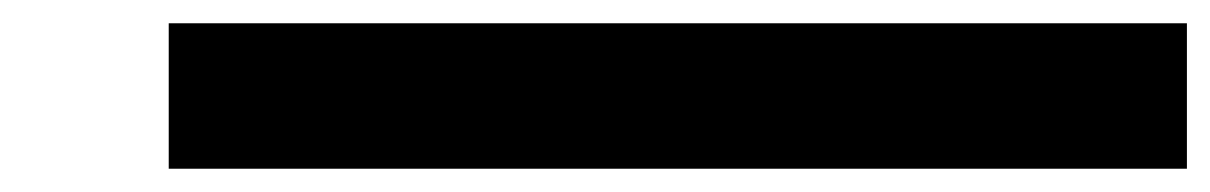

<svg xmlns="http://www.w3.org/2000/svg" viewBox="-20 -20 1040 165"><path d="M125 0H1000V125H125Z"/></svg>

Font: Dogica
Style: Bold
Weight: 700
Monospace: yes
Designer: Roberto Mocci
Version: Version 001.000